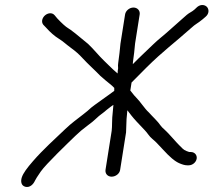

<svg xmlns="http://www.w3.org/2000/svg" viewBox="-20 -699 850 764"><path d="M399.9 -23.5C397.6 -9.1 407.4 4 424.1 4C439.8 4 455.5 -7.5 457.9 -22.4L481.6 -172.2L483.6 -225.7C483.8 -231.1 484.3 -236.1 485 -240.7L485.1 -241.2L486.7 -260.2C497.2 -246.5 508.3 -231.5 523.9 -214.9L556.1 -180.8C561.5 -175 565.9 -169.6 569.3 -164.7C579.2 -150.1 592.9 -141.6 602.7 -131.3L630 -102.3C655.4 -74.5 676 -56.6 695 -48.8C706.6 -44 715.9 -41.2 724.9 -41.2H730.9C746 -41.2 760.3 -53.2 762.6 -67.6C764.9 -82.1 754.4 -94.1 739.3 -94.1H733.6C733.5 -94.1 728.5 -95.4 722.1 -98C708 -103.8 705.8 -109.2 692.8 -121.5C682.4 -131.2 649.5 -170.6 635.5 -182.5C627.5 -189.3 622.1 -195.1 619.5 -198.9C608 -216.2 585.8 -236.1 572 -251.9L571.6 -252.3L571.1 -252.7C555.5 -266.7 538 -295.3 520.6 -312.3C512.6 -320.1 506.3 -329.5 498.5 -338.8L503.5 -370.6C511.2 -378.7 531.2 -398.9 562.8 -430.3C629.1 -496.2 674.6 -528.4 739.1 -586.2C760 -605.5 764.5 -604 786.9 -622.7L798.5 -632.7C812.8 -645 811.7 -661.8 804.1 -670.7C796.5 -679.6 780.2 -683.5 765.4 -671.7L764.9 -671.3L754 -661.1C749.2 -657 743.5 -652.9 738.6 -650.3C729.2 -645.4 718.8 -636.6 704.3 -623.2C678.9 -599.7 672.7 -596.1 649.6 -574.7C630.7 -557.3 610.8 -543.1 589.1 -521.9C559.7 -493.2 538.2 -474.1 508.5 -443.7L509 -452.2L513.8 -489L517.5 -525.8L535.8 -641.5C538.2 -656.5 527 -669 511.1 -669C495.2 -669 480.1 -656.5 477.7 -641.5L459.3 -525.2L455.5 -488L450.6 -450.3C449.4 -443 449.2 -436.8 450 -427L448.6 -417.9L448 -406.6C446.3 -408.2 444 -410.2 442.1 -411.8C424.2 -427 416.8 -435.7 395 -456.4C373.4 -476.9 352.5 -503.8 330.6 -524.2C288.1 -560 262.5 -580.2 250.1 -587.5C241.6 -592.5 226.6 -605.7 208.1 -625.5L197.4 -638.3C187 -650.7 169.5 -646.9 159.3 -638C149 -629.3 142.5 -613 152.3 -600.5L152.6 -600.2L163.9 -588.4C179.8 -570.5 196.9 -555.5 214.8 -544.4C233.4 -532.8 238.5 -526 264.5 -506.8C280.6 -495.3 295.2 -482.3 308.3 -467.8C329.4 -444.6 361.7 -415.8 379.4 -397L379.8 -396.6L399.7 -379.4C407.9 -372.3 427.1 -358 434.7 -349.2C434.5 -347.3 434.3 -341.7 434.6 -337.5C423 -328.1 398.5 -311.8 386.4 -302.6C367.3 -288.1 347.8 -276.7 328.2 -257.6L310.7 -243.6C288.9 -226.3 265.5 -210.3 239.2 -185C199 -146.5 152.3 -105 111.3 -57.8C87.3 -30.3 72.3 -9.8 66.8 6.7C61.6 22.6 63.9 39.8 80.8 44.2C98 48.7 112.4 35.2 119.2 19.8C121.2 15.3 129.1 2.3 142.1 -16.3C163.1 -46.5 251.4 -130.9 279.8 -158.4C294.2 -172.5 309.9 -185.7 326.8 -198.1C342.4 -209.5 354.4 -219.3 363.2 -227.9C377.9 -242.3 386.9 -246.2 405.2 -262.4C410 -266.8 431.4 -282.3 431.2 -281.5L431.2 -281.1L428.4 -250.1C425.1 -227.9 426.7 -193.1 424.4 -178.5Z"/></svg>

Font: MewTooHand
Style: BdIta
Weight: 400
Designer: Mew Too, Robert Jablonski
Version: Version 0.77